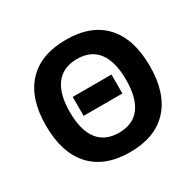

<svg xmlns="http://www.w3.org/2000/svg" viewBox="-158 -902 1111 1089"><g transform="rotate(-30 398.0 -357.5)"><path d="M524.9 -424.8V-300.8H271V-424.8ZM737.8 -357.9Q737.8 -180.7 649.9 -85.4Q562 9.8 397.9 9.8Q233.9 9.8 146 -85.4Q58.1 -180.7 58.1 -358.9Q58.1 -537.1 146.2 -631.1Q234.4 -725.1 398.9 -725.1Q563.5 -725.1 650.6 -630.4Q737.8 -535.6 737.8 -357.9ZM213.9 -357.9Q213.9 -239.7 260.5 -178.5Q307.1 -117.2 397.9 -117.2Q490.2 -117.2 536.1 -178.5Q582 -239.7 582 -357.9Q582 -476.1 536.1 -537.6Q490.2 -599.1 398.9 -599.1Q307.6 -599.1 260.7 -537.8Q213.9 -476.6 213.9 -357.9Z"/></g></svg>

Font: Zoram GWebM
Style: Bold
Weight: 700
Foundry: Ascender Corporation
Version: Version 1.000